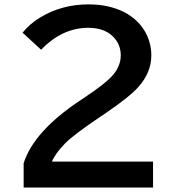

<svg xmlns="http://www.w3.org/2000/svg" viewBox="-20 -823 800 868"><path d="M86.9 24.9V-85.4Q133.3 -229.5 339.8 -367.2L366.7 -385.3Q455.6 -444.3 488.8 -481.9Q525.9 -523.9 525.9 -572.8Q525.9 -616.7 499 -648.9Q459 -697.3 379.4 -697.3Q260.7 -697.3 166 -598.1L82 -675.3Q115.2 -715.8 161.1 -743.7Q259.3 -803.2 379.9 -803.2Q473.6 -803.2 542.5 -767.6Q602.1 -736.3 634.3 -682.6Q664.1 -631.8 664.1 -572.8Q664.1 -495.1 605 -429.2Q565.4 -384.8 457 -311L425.8 -290Q311 -212.4 274.4 -174.8Q229.5 -128.9 214.8 -92.3H671.9V24.9Z"/></svg>

Font: BIZ UDPGothic
Style: Bold
Weight: 700
Designer: TypeBank Co., Ltd.
Foundry: Morisawa Inc.
Version: Version 1.051